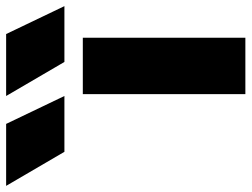

<svg xmlns="http://www.w3.org/2000/svg" viewBox="-368 -703 820 626"><g transform="rotate(-90 42.0 -390.0)"><path d="M0 0ZM232 0H48V-530H232ZM135 -590ZM42 -590H-140L-251 -780H-49ZM335 -590H153L42 -780H244Z"/></g></svg>

Font: Tanohe Sans Black
Style: Regular
Weight: 900
Designer: Village Type and Design LLC & Cristiano Sobral
Foundry: Cooper Hewitt Smithsonian Design Museum
Version: Version 1.00;March 11, 2020;FontCreator 12.0.0.2522 64-bit; 